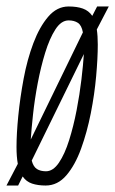

<svg xmlns="http://www.w3.org/2000/svg" viewBox="-39 -563 356 593"><path d="M102 10Q78 10 60 4Q42 -2 31 -18L17 10H-19L16 -57Q12 -79 12 -109Q12 -150 17.5 -205.5Q23 -261 34 -320Q45 -379 64 -429.5Q83 -480 110 -511.5Q137 -543 173 -543Q199 -543 217 -536.5Q235 -530 246 -514L261 -543H297L260 -472Q263 -452 263 -425Q263 -384 258 -328Q253 -272 241.5 -213.5Q230 -155 211.5 -104Q193 -53 166 -21.5Q139 10 102 10ZM173 -500Q150 -500 132 -472Q114 -444 100.5 -400Q87 -356 77.5 -306Q68 -256 63 -209.5Q58 -163 56 -132L217 -463Q213 -485 201.5 -492.5Q190 -500 173 -500ZM103 -34Q125 -34 143 -60.5Q161 -87 174.5 -130Q188 -173 197.5 -222Q207 -271 212.5 -317.5Q218 -364 220 -396L59 -67Q64 -48 75 -41Q86 -34 103 -34Z"/></svg>

Font: Georama ExtraCondensed Light
Style: Italic
Weight: 300
Width: 2
Italic angle: -9°
Designer: Jean-Baptiste Levee
Foundry: Production Type
Version: Version 1.000